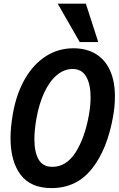

<svg xmlns="http://www.w3.org/2000/svg" viewBox="-20 -994 640 1030"><path d="M36.5 -253Q36.5 -311.5 49 -383.5Q68 -491.5 113.8 -570.8Q159.5 -650 226.2 -692.5Q293 -735 373.5 -735Q444 -735 494 -704.5Q544 -674 570.2 -616Q596.5 -558 596.5 -476.5Q596.5 -423.5 586.5 -368.5Q555.5 -192.5 473.2 -88.8Q391 15 256.5 15Q144.5 15 90.5 -56.8Q36.5 -128.5 36.5 -253ZM457 -377.5Q466 -428 466 -472Q466 -542.5 442.2 -583.2Q418.5 -624 370 -624Q323.5 -624 284.2 -590.5Q245 -557 217.2 -497Q189.5 -437 175.5 -358.5Q164.5 -296.5 164.5 -247Q164.5 -178 187.2 -138.5Q210 -99 260.5 -99Q336 -99 385.5 -176.5Q435 -254 457 -377.5ZM289.5 -974.5H440.5L507 -768.5H407.5Z"/></svg>

Font: JuliaMono BoldItalic
Style: Regular
Weight: 700
Italic angle: -9°
Monospace: yes
Designer: cormullion
Foundry: corm
Version: Version 0.049; ttfautohint (v1.8.4)